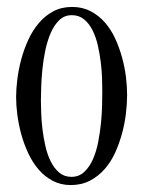

<svg xmlns="http://www.w3.org/2000/svg" viewBox="-20 -530 417 559"><path d="M350.1 -253.9Q350.1 -229 346.7 -200Q343.3 -170.9 335.4 -141.8Q327.6 -112.8 315.2 -85.4Q302.7 -58.1 284.4 -37.4Q266.1 -16.6 241.7 -3.9Q217.3 8.8 186 8.8Q156.7 8.8 133.3 -3.7Q109.9 -16.1 92.3 -36.6Q74.7 -57.1 62.3 -83.7Q49.8 -110.4 42 -138.9Q34.2 -167.5 30.5 -195.6Q26.9 -223.6 26.9 -247.1Q26.9 -271 30.5 -299.8Q34.2 -328.6 42 -357.7Q49.8 -386.7 62.5 -414.3Q75.2 -441.9 93.3 -463.1Q111.3 -484.4 135.3 -497.1Q159.2 -509.8 189.9 -509.8Q220.2 -509.8 243.9 -497.3Q267.6 -484.9 285.4 -464.6Q303.2 -444.3 315.4 -417.7Q327.6 -391.1 335.4 -362.5Q343.3 -334 346.7 -305.9Q350.1 -277.8 350.1 -253.9ZM277.8 -266.1Q277.8 -280.3 277.1 -302.2Q276.4 -324.2 273.4 -348.6Q270.5 -373 264.9 -397.5Q259.3 -421.9 249.5 -441.7Q239.7 -461.4 224.9 -473.6Q210 -485.8 189 -485.8Q167.5 -485.8 152.6 -471.4Q137.7 -457 127.7 -434.1Q117.7 -411.1 111.8 -382.8Q106 -354.5 103.3 -326.9Q100.6 -299.3 99.9 -275.6Q99.1 -252 99.1 -237.8Q99.1 -223.6 99.9 -201.7Q100.6 -179.7 103.5 -155Q106.4 -130.4 112.1 -105.2Q117.7 -80.1 127.7 -60.1Q137.7 -40 152.3 -27.6Q167 -15.1 188 -15.1Q210 -15.1 225.3 -29.5Q240.7 -43.9 250.7 -66.7Q260.7 -89.4 266.1 -117.7Q271.5 -146 274.2 -173.8Q276.9 -201.7 277.3 -226.1Q277.8 -250.5 277.8 -266.1Z"/></svg>

Font: Scheherazade Rohingya
Style: Regular
Weight: 400
Designer: SIL International
Foundry: SIL International
Version: Version 2.000 (build 440/429)